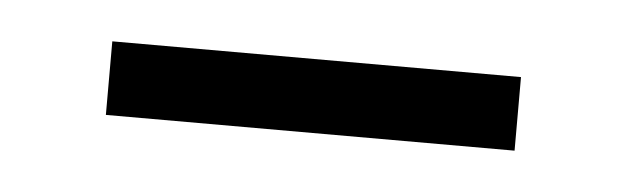

<svg xmlns="http://www.w3.org/2000/svg" viewBox="-23 -320 382 117"><g transform="rotate(5 168.0 -261.5)"><path d="M43 -239H293V-284H43Z"/></g></svg>

Font: Noto Serif CJK HK ExtraLight
Style: Regular
Weight: 200
Designer: Ryoko NISHIZUKA 西塚涼子 (kana & ideographs); Frank Grießhammer (Latin, Greek & Cyrillic); Wenlong ZHANG 张文龙 (bopomofo); San
Foundry: Adobe
Version: Version 2.001;hotconv 1.1.0;makeotfexe 2.6.0